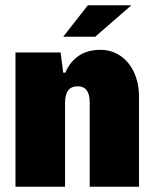

<svg xmlns="http://www.w3.org/2000/svg" viewBox="-20 -712 587 732"><path d="M39 -512H211L221 -435H229Q247 -477 280.5 -499.5Q314 -522 363 -522Q405 -522 438.5 -499.5Q472 -477 491 -436Q510 -395 510 -342V0H322V-322Q322 -383 276 -383Q228 -383 228 -320V0H39ZM315 -692H481L343 -572H221Z"/></svg>

Font: Decalotype Black
Style: Regular
Weight: 900
Designer: Alfredo Marco Pradil
Foundry: Alfredo Marco Pradil
Version: Version 1.0